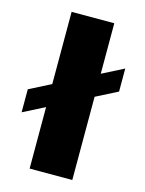

<svg xmlns="http://www.w3.org/2000/svg" viewBox="-113 -810 661 878"><g transform="rotate(15 217.5 -371.0)"><path d="M419 -555V-446L317 -394V0H115V-291L13 -239V-348L115 -400V-742H317V-503Z"/></g></svg>

Font: #9Slide03 Montserrat ExtraBold
Style: Regular
Weight: 800
Designer: Julieta Ulanovsky
Foundry: Julieta Ulanovsky
Version: Version 6.001